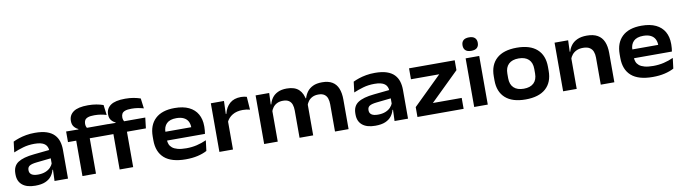

<svg xmlns="http://www.w3.org/2000/svg" viewBox="-33 -1276 6705 1886"><g transform="rotate(-10 3319.0 -333.0)"><path d="M400.5 0 405.5 -128 402.5 -145V-276L402 -297.5Q402 -346 370.2 -370Q338.5 -394 268 -394Q207.5 -394 155.8 -379Q104 -364 59.5 -345L72.5 -450.5Q98 -463 130.8 -474Q163.5 -485 203.8 -492.2Q244 -499.5 291.5 -499.5Q361.5 -499.5 408.5 -483.8Q455.5 -468 483.2 -439.2Q511 -410.5 523 -372Q535 -333.5 535 -288V0ZM207.5 13Q123.5 13 78.8 -24Q34 -61 34 -128.5V-138Q34 -213.5 86.5 -248Q139 -282.5 246.5 -293L413.5 -310L419 -227.5L260.5 -210.5Q208.5 -205 187.8 -191.5Q167 -178 167 -150V-146Q167 -119.5 187.8 -104.8Q208.5 -90 252 -90Q294.5 -90 325.8 -102.2Q357 -114.5 376.8 -135Q396.5 -155.5 405 -179.5L425 -111.5H399.5Q390.5 -77.5 369 -49.2Q347.5 -21 308.5 -4Q269.5 13 207.5 13Z M852.5 -675.5Q897 -675.5 935.2 -668.8Q973.5 -662 1004.5 -651L1017.5 -550Q990 -558 961 -563Q932 -568 897 -568Q856 -568 833.2 -559.8Q810.5 -551.5 802 -536.5Q793.5 -521.5 793.5 -501V-499Q793.5 -485.5 797.5 -473.8Q801.5 -462 807 -452.5L719.5 -448.5V-462.5Q695 -473 678 -494.8Q661 -516.5 661 -551V-553.5Q661 -610 706.8 -642.8Q752.5 -675.5 852.5 -675.5ZM679 0V-419.5H814V0ZM597 -353V-459L736.5 -457.5L787 -459H1015.5L1003 -353ZM1223.5 -675.5Q1268 -675.5 1306.2 -668.8Q1344.5 -662 1375.5 -651L1388.5 -550Q1361 -558 1332 -563Q1303 -568 1268 -568Q1227 -568 1204.2 -559.8Q1181.5 -551.5 1173 -536.5Q1164.5 -521.5 1164.5 -501V-499Q1164.5 -485.5 1168.5 -473.8Q1172.5 -462 1178 -452.5L1090.5 -448.5V-462.5Q1066 -473 1049 -494.8Q1032 -516.5 1032 -551V-553.5Q1032 -610 1077.8 -642.8Q1123.5 -675.5 1223.5 -675.5ZM1050 0V-419.5H1185V0ZM968 -353V-459L1107.5 -457.5L1158 -459H1386.5L1374 -353Z M1709 14.5Q1566 14.5 1496 -47Q1426 -108.5 1426 -224.5V-262Q1426 -376 1492.5 -438.5Q1559 -501 1685 -501Q1770.5 -501 1827.5 -473.5Q1884.5 -446 1913.2 -395.5Q1942 -345 1942 -276.5V-265.5Q1942 -248.5 1940.2 -231Q1938.5 -213.5 1936 -199H1811.5Q1813.5 -221 1814.2 -243Q1815 -265 1815 -283Q1815 -320 1800.8 -346Q1786.5 -372 1757.5 -386Q1728.5 -400 1685 -400Q1620 -400 1588.2 -368.5Q1556.5 -337 1556.5 -281V-251.5L1557.5 -238.5V-208Q1557.5 -184 1565.5 -163Q1573.5 -142 1592.8 -126Q1612 -110 1646 -100.8Q1680 -91.5 1732 -91.5Q1787 -91.5 1837.2 -103.2Q1887.5 -115 1933.5 -136L1920.5 -31.5Q1880.5 -10 1827.5 2.2Q1774.5 14.5 1709 14.5ZM1492.5 -199V-287H1909.5V-199Z M2176.5 -270.5 2146.5 -356H2177Q2192.5 -420.5 2234.5 -457.5Q2276.5 -494.5 2347 -494.5Q2364.5 -494.5 2378.5 -492Q2392.5 -489.5 2404 -486L2413 -356.5Q2398 -361 2379.5 -363.5Q2361 -366 2341.5 -366Q2281.5 -366 2239.2 -341Q2197 -316 2176.5 -270.5ZM2045 0V-485H2176L2170.5 -326.5L2180.5 -323V0Z M3198 0V-271.5Q3198 -304.5 3189.2 -330.5Q3180.5 -356.5 3159 -371.5Q3137.5 -386.5 3099.5 -386.5Q3065 -386.5 3040.2 -374.2Q3015.5 -362 2999.8 -341.5Q2984 -321 2976.5 -295.5L2961.5 -371.5H2975.5Q2985.5 -406 3006.8 -434.8Q3028 -463.5 3064.5 -481Q3101 -498.5 3156.5 -498.5Q3218.5 -498.5 3257.5 -475Q3296.5 -451.5 3315 -406Q3333.5 -360.5 3333.5 -294.5V0ZM2491.5 0V-485H2627L2622 -352L2627 -338V0ZM2844.5 0V-271.5Q2844.5 -305 2835.8 -331Q2827 -357 2805.5 -371.8Q2784 -386.5 2746.5 -386.5Q2712.5 -386.5 2687.5 -374.2Q2662.5 -362 2646.8 -341.2Q2631 -320.5 2623.5 -295L2605.5 -371.5H2628Q2636.5 -406.5 2657.5 -435.2Q2678.5 -464 2714.5 -481.2Q2750.5 -498.5 2803.5 -498.5Q2882.5 -498.5 2923.8 -459.5Q2965 -420.5 2975 -347Q2977 -337 2978.8 -322.5Q2980.5 -308 2980.5 -296.5V0Z M3792 0 3797 -128 3794 -145V-276L3793.5 -297.5Q3793.5 -346 3761.8 -370Q3730 -394 3659.5 -394Q3599 -394 3547.2 -379Q3495.5 -364 3451 -345L3464 -450.5Q3489.5 -463 3522.2 -474Q3555 -485 3595.2 -492.2Q3635.5 -499.5 3683 -499.5Q3753 -499.5 3800 -483.8Q3847 -468 3874.8 -439.2Q3902.5 -410.5 3914.5 -372Q3926.5 -333.5 3926.5 -288V0ZM3599 13Q3515 13 3470.2 -24Q3425.5 -61 3425.5 -128.5V-138Q3425.5 -213.5 3478 -248Q3530.5 -282.5 3638 -293L3805 -310L3810.5 -227.5L3652 -210.5Q3600 -205 3579.2 -191.5Q3558.5 -178 3558.5 -150V-146Q3558.5 -119.5 3579.2 -104.8Q3600 -90 3643.5 -90Q3686 -90 3717.2 -102.2Q3748.5 -114.5 3768.2 -135Q3788 -155.5 3796.5 -179.5L3816.5 -111.5H3791Q3782 -77.5 3760.5 -49.2Q3739 -21 3700 -4Q3661 13 3599 13Z M4481 -109V0H4020.5V-98.5L4304 -376H4022V-485H4477.5V-386.5L4193.5 -109Z M4586.5 0V-485H4722V0ZM4654.5 -548Q4615.5 -548 4597 -565.8Q4578.5 -583.5 4578.5 -614V-616.5Q4578.5 -647 4597 -664.8Q4615.5 -682.5 4654.5 -682.5Q4693 -682.5 4711.8 -664.8Q4730.5 -647 4730.5 -616.5V-614Q4730.5 -583 4712 -565.5Q4693.5 -548 4654.5 -548Z M5098 15Q4966 15 4897 -46.8Q4828 -108.5 4828 -223V-262.5Q4828 -377 4897 -439Q4966 -501 5098 -501Q5230.5 -501 5299.5 -439Q5368.5 -377 5368.5 -262.5V-223Q5368.5 -108.5 5299.5 -46.8Q5230.5 15 5098 15ZM5098 -92Q5163 -92 5197.8 -125Q5232.5 -158 5232.5 -220V-265.5Q5232.5 -328 5197.8 -361Q5163 -394 5098 -394Q5033.5 -394 4998.8 -361Q4964 -328 4964 -265.5V-220Q4964 -158 4998.8 -125Q5033.5 -92 5098 -92Z M5849 0V-270Q5849 -303.5 5839 -329.8Q5829 -356 5805 -371.2Q5781 -386.5 5739.5 -386.5Q5702.5 -386.5 5675.5 -374.2Q5648.5 -362 5631.2 -341.2Q5614 -320.5 5605.5 -295L5586.5 -371.5H5610Q5619 -406.5 5641.5 -435.2Q5664 -464 5702.2 -481.2Q5740.5 -498.5 5796.5 -498.5Q5862 -498.5 5903.5 -474.8Q5945 -451 5964.8 -405Q5984.5 -359 5984.5 -292.5V0ZM5473.5 0V-485H5609L5604 -352L5609 -339V0Z M6366.5 14.5Q6223.5 14.5 6153.5 -47Q6083.5 -108.5 6083.5 -224.5V-262Q6083.5 -376 6150 -438.5Q6216.5 -501 6342.5 -501Q6428 -501 6485 -473.5Q6542 -446 6570.8 -395.5Q6599.5 -345 6599.5 -276.5V-265.5Q6599.5 -248.5 6597.8 -231Q6596 -213.5 6593.5 -199H6469Q6471 -221 6471.8 -243Q6472.5 -265 6472.5 -283Q6472.5 -320 6458.2 -346Q6444 -372 6415 -386Q6386 -400 6342.5 -400Q6277.5 -400 6245.8 -368.5Q6214 -337 6214 -281V-251.5L6215 -238.5V-208Q6215 -184 6223 -163Q6231 -142 6250.2 -126Q6269.5 -110 6303.5 -100.8Q6337.5 -91.5 6389.5 -91.5Q6444.5 -91.5 6494.8 -103.2Q6545 -115 6591 -136L6578 -31.5Q6538 -10 6485 2.2Q6432 14.5 6366.5 14.5ZM6150 -199V-287H6567V-199Z"/></g></svg>

Font: AnekLatin_SemiExpandedSemiBold
Style: Regular
Weight: 600
Width: 6
Designer: Yesha Goshar
Foundry: Ek Type
Version: Version 1.003